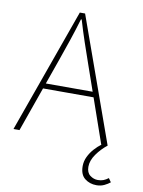

<svg xmlns="http://www.w3.org/2000/svg" viewBox="-95 -725 750 1004"><g transform="rotate(10 280.0 -223.0)"><path d="M488 214Q452 214 426 193.5Q400 173 400 128Q400 102 411.5 78Q423 54 441 34Q459 14 478 0H476L338 -396Q317 -456 298.5 -510.5Q280 -565 262 -626H258Q240 -565 221.5 -510.5Q203 -456 182 -396L42 0H10L246 -660H274L510 0Q478 25 454 59Q430 93 430 126Q430 157 449 171.5Q468 186 490 186Q507 186 520 181Q533 176 546 166L560 186Q548 196 529.5 205Q511 214 488 214ZM112 -236V-264H406V-236Z"/></g></svg>

Font: SourceSans3VF
Style: Regular
Weight: 200
Designer: Paul D. Hunt
Foundry: Adobe
Version: Version 3.052;hotconv 1.1.0;makeotfexe 2.6.0